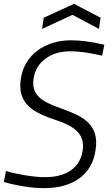

<svg xmlns="http://www.w3.org/2000/svg" viewBox="-28 -964 579 996"><path d="M200 12Q153 12 96 3Q39 -6 -8 -20L3 -77Q25 -70 51 -64.5Q77 -59 104 -54.5Q131 -50 156.5 -47.5Q182 -45 205 -45Q290 -45 340.5 -81Q391 -117 401 -184Q406 -218 397 -243Q388 -268 368 -286.5Q348 -305 318.5 -319Q289 -333 251 -345Q200 -362 164.5 -381.5Q129 -401 108.5 -426Q88 -451 81 -482Q74 -513 80 -554Q86 -599 108 -636.5Q130 -674 164 -700Q198 -726 243 -740.5Q288 -755 341 -755Q415 -755 513 -732L502 -675Q456 -686 414 -692Q372 -698 337 -698Q259 -698 207 -659Q155 -620 146 -555Q142 -526 148 -504Q154 -482 171 -464Q188 -446 217.5 -431Q247 -416 291 -401Q336 -385 372 -367.5Q408 -350 431.5 -326Q455 -302 465 -268.5Q475 -235 468 -187Q455 -92 385 -40Q315 12 200 12ZM199 -872 356 -944 494 -872 485 -814 348 -887 190 -814Z"/></svg>

Font: Plata Sans Light
Style: Italic
Weight: 300
Italic angle: -8°
Designer: Pablo Impallari, Andres Torresi, & Cristiano Sobral
Foundry: Pablo Impallari, Andres Torresi, & Cristiano Sobral
Version: Version 1.00;December 28, 2019;FontCreator 12.0.0.2547 64-bi